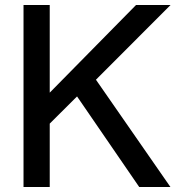

<svg xmlns="http://www.w3.org/2000/svg" viewBox="-20 -749 707 769"><path d="M179.2 -253.9V0H74.2V-729H179.2V-377.9L524.9 -729H663.1L364.3 -429.7L662.6 0H537.6L288.6 -362.8Z"/></svg>

Font: SolaimanLipi
Style: Bold
Weight: 700
Designer: Solaiman Karim
Foundry: Al Mamun Sumon
Version: Version 2.000